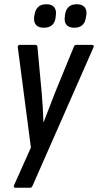

<svg xmlns="http://www.w3.org/2000/svg" viewBox="-20 -702 463 907"><path d="M52 185Q48 185 46 181.5Q44 178 46 174L126 -5L64 -479Q63 -484 66 -487Q69 -490 74 -490H147Q157 -490 157 -479L177 -263Q180 -229 182 -195Q184 -161 185 -127H187Q200 -160 213 -194.5Q226 -229 239 -262L328 -479Q331 -490 340 -490H415Q420 -490 422 -487Q424 -484 422 -479L134 175Q130 185 122 185ZM331 -571Q306 -571 294.5 -584Q283 -597 286 -621L287 -631Q294 -682 342 -682Q368 -682 379.5 -668.5Q391 -655 388 -631L386 -621Q380 -571 331 -571ZM187 -571Q162 -571 150.5 -584Q139 -597 141 -621L143 -631Q150 -682 199 -682Q224 -682 235.5 -668.5Q247 -655 244 -631L243 -621Q237 -571 187 -571Z"/></svg>

Font: Sofia Sans Condensed SemiBold
Style: Italic
Weight: 600
Italic angle: -9°
Version: Version 4.100